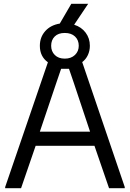

<svg xmlns="http://www.w3.org/2000/svg" viewBox="-20 -982 679 1002"><path d="M7 -6 230 -657Q188 -687 188 -743Q188 -788 216 -819.5Q244 -851 292 -859L352 -962H440L367 -853Q405 -841 427 -811.5Q449 -782 449 -743Q449 -717 438.5 -694.5Q428 -672 409 -658L631 -6V0H549L473 -221H166L90 0H7ZM318 -676Q351 -676 371 -695Q391 -714 391 -743Q391 -773 371.5 -791.5Q352 -810 318 -810Q284 -810 265.5 -791.5Q247 -773 247 -743Q247 -714 266 -695Q285 -676 318 -676ZM450 -295 365 -550 340 -623H299L274 -550L188 -295Z"/></svg>

Font: Encode Sans Narrow
Style: Regular
Weight: 400
Designer: Pablo Impallari, Andres Torresi
Foundry: Pablo Impallari, Andres Torresi
Version: Version 1.000; ttfautohint (v1.00) -l 8 -r 50 -G 200 -x 14 -